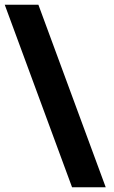

<svg xmlns="http://www.w3.org/2000/svg" viewBox="-30 -771 480 810"><path d="M132 -751Q203 -558 274 -366Q345 -174 416 19H274Q203 -174 132 -366Q61 -558 -10 -751Z"/></svg>

Font: Reem Kufi Fun
Style: Regular
Weight: 400
Designer: Khaled Hosny
Version: Version 1.005